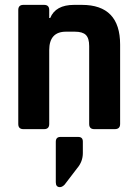

<svg xmlns="http://www.w3.org/2000/svg" viewBox="-20 -530 562 788"><path d="M320 51V98Q320 133 297 160L245 228Q235 238 226 238Q209 238 209 218V52Q209 32 228 32H301Q320 32 320 51ZM161 0H76Q55 0 55 -21V-489Q55 -510 76 -510H161Q182 -510 182 -489V-456H186Q208 -510 284 -510H316Q473 -510 473 -347V-21Q473 0 451 0H367Q346 0 346 -21V-341Q346 -373 332.5 -386.5Q319 -400 287 -400H251Q182 -400 182 -324V-21Q182 0 161 0Z"/></svg>

Font: Rajdhani
Style: Bold
Weight: 700
Designer: Satya Rajpurohit, Jyotish Sonowal
Foundry: Indian Type Foundry
Version: Version 1.201 February 1, 2022